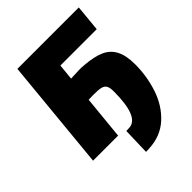

<svg xmlns="http://www.w3.org/2000/svg" viewBox="-249 -831 1143 1143"><g transform="rotate(-45 323.0 -259.5)"><path d="M621 -228Q621 -128 590 -35Q559 58 492.5 119Q426 180 326 185L298 186L303 15L328 14Q417 11 417 -204Q417 -236 408.5 -251Q400 -266 380 -271Q360 -276 320 -276Q285 -276 276 -275L249 0H38L106 -705H623L607 -538H301L291 -438Q357 -441 367 -441Q385 -441 405 -439Q481 -433 527.5 -412.5Q574 -392 597.5 -348Q621 -304 621 -228Z"/></g></svg>

Font: Nunito Sans Heavy Heavy
Style: Italic
Weight: 400
Italic angle: -4.541°
Designer: Vernon Adams
Foundry: Vernon Adams
Version: Version 2.002